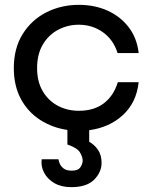

<svg xmlns="http://www.w3.org/2000/svg" viewBox="-20 -529 629 792"><path d="M221 128Q222 135 226.5 146Q231 157 242.5 166Q254 175 276 175Q302 175 311.5 161Q321 147 321 133Q321 119 310 100Q299 81 258 67V7Q196 -2 145.5 -34.5Q95 -67 66 -121Q37 -175 37 -248Q37 -330 73.5 -388.5Q110 -447 171 -478Q232 -509 305 -509Q371 -509 424 -485Q477 -461 511 -416.5Q545 -372 552 -310H465Q448 -365 404.5 -396Q361 -427 305 -427Q259 -427 219.5 -406Q180 -385 156.5 -345Q133 -305 133 -248Q133 -192 156.5 -152.5Q180 -113 219 -92.5Q258 -72 305 -72Q368 -72 408.5 -103Q449 -134 466 -190H552Q543 -106 487 -54.5Q431 -3 348 8V56Q370 68 384.5 89.5Q399 111 399 143Q399 181 368.5 212Q338 243 274 243Q233 243 204.5 226.5Q176 210 162 183.5Q148 157 152 128Z"/></svg>

Font: Syne Medium
Style: Regular
Weight: 500
Designer: Lucas Descroix
Foundry: Bonjour Monde
Version: Version 2.200; ttfautohint (v1.8.4)